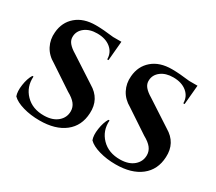

<svg xmlns="http://www.w3.org/2000/svg" viewBox="-132 -982 1420 1263"><g transform="rotate(30 578.0 -350.0)"><path d="M829.1 -482.9 1019.5 -358.9Q1115.7 -303.2 1109.4 -192.9Q1105 -95.2 1035.2 -40.5Q965.3 14.2 845.2 14.2Q777.3 14.2 720 -2.4Q662.6 -19 635.3 -46.9Q623 -79.1 630.9 -131.1Q638.7 -183.1 658.7 -216.3H667.5Q661.6 -136.2 714.8 -81.5Q768.1 -26.9 856.4 -28.3Q920.4 -29.3 957.5 -61Q994.6 -92.8 994.6 -140.6Q994.6 -171.4 975.6 -196Q956.5 -220.7 914.6 -243.7L740.2 -359.4Q688 -388.7 663.6 -436Q639.2 -483.4 644.5 -539.1Q650.9 -618.2 706.5 -666Q762.2 -713.9 855 -713.9Q910.6 -713.9 991.2 -703.6H1054.2L1041 -556.6H1031.2Q1031.2 -608.4 992.4 -640.1Q953.6 -671.9 890.1 -671.9Q832.5 -671.9 796.9 -644.5Q761.2 -617.2 759.3 -575.7Q757.3 -547.9 775.6 -525.6Q793.9 -503.4 829.1 -482.9ZM251 -482.9 441.9 -358.9Q538.1 -303.2 531.7 -192.9Q527.3 -95.2 457.5 -40.5Q387.7 14.2 267.6 14.2Q199.7 14.2 142.1 -2.4Q84.5 -19 57.1 -46.9Q45.4 -79.1 53 -131.1Q60.5 -183.1 81.1 -216.3H89.8Q84 -136.2 137 -81.5Q189.9 -26.9 278.3 -28.3Q342.3 -29.3 379.4 -61Q416.5 -92.8 416.5 -140.6Q416.5 -171.4 397.5 -196Q378.4 -220.7 336.4 -243.7L162.1 -359.4Q109.9 -388.7 85.4 -436Q61 -483.4 66.4 -539.1Q72.8 -618.2 128.4 -666Q184.1 -713.9 276.9 -713.9Q332.5 -713.9 413.1 -703.6H476.1L462.9 -556.6H453.1Q453.1 -608.4 414.6 -640.1Q376 -671.9 312.5 -671.9Q254.9 -671.9 219.2 -644.5Q183.6 -617.2 181.6 -575.7Q179.7 -547.9 198 -525.6Q216.3 -503.4 251 -482.9Z"/></g></svg>

Font: Cinzel Decorative Bold
Style: Regular
Weight: 700
Designer: Natanael Gama
Version: Version 1.001;PS 001.001;hotconv 1.0.56;makeotf.lib2.0.21325